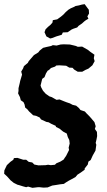

<svg xmlns="http://www.w3.org/2000/svg" viewBox="-41 -891 515 923"><path d="M168 11 150 9H141L115 12L94 6L85 9L70 5L51 -1L43 -3L25 -12L10 -24L-7 -43L-21 -56L-20 -72L-8 -97L9 -113L23 -123L26 -131L43 -132L71 -123H85L97 -113L114 -110L124 -100L144 -96L178 -97L190 -99L203 -97L223 -99L230 -106L249 -114L265 -124L270 -132L277 -142L287 -162L291 -170L289 -181L294 -201L292 -218L285 -232L280 -249L263 -258L253 -266L246 -272L228 -281L227 -286L205 -296L193 -303L182 -305L156 -317L150 -326L133 -334L118 -337L111 -344L99 -355L90 -366L80 -374L77 -389L72 -400L59 -409L55 -424L46 -442L48 -454V-467L54 -492L56 -502L65 -532L61 -547L70 -562L74 -573L93 -589L97 -597L110 -612L122 -626L143 -639L150 -648L166 -661L182 -665L205 -670L213 -674L231 -672L250 -677L265 -678L295 -677L312 -673L324 -670L333 -666L354 -667L382 -651L393 -642L413 -628L410 -611L414 -597L403 -577L384 -561L370 -555L354 -546H333L315 -557L308 -565L292 -566L277 -575L244 -577L229 -576L224 -571L204 -564L195 -555L188 -551L180 -538L173 -520L162 -512L154 -480L157 -471L165 -456L169 -451L179 -440L196 -428L208 -424L222 -416L231 -411L245 -413L267 -404L280 -399L295 -394L308 -387L325 -383L338 -372L346 -362L367 -355L374 -347L388 -333L396 -324L413 -304L419 -284L415 -271L425 -257L426 -237L423 -221L419 -204L422 -195L418 -167L405 -144L395 -122L384 -114L381 -100L366 -81V-75L348 -62L331 -51L322 -40L304 -30L289 -22L276 -14L266 -7L248 -5L230 -2L210 1L188 10ZM200 -706 182 -716 173 -736 178 -750 190 -762 201 -771 211 -782 213 -794 234 -798 252 -811 266 -823 272 -830 286 -843 299 -851 313 -857 322 -862 338 -865 353 -869 366 -871 377 -856 386 -844 387 -826 379 -812 384 -801 372 -794 364 -788 353 -778 337 -767 330 -759 312 -753 303 -749 284 -736 261 -735 256 -724 230 -716 209 -708Z"/></svg>

Font: Winky Rough Medium
Style: Italic
Weight: 500
Italic angle: -8.97852°
Designer: Simon Atzbach
Foundry: typofactur
Version: Version 1.206; ttfautohint (v1.8.4.7-5d5b)